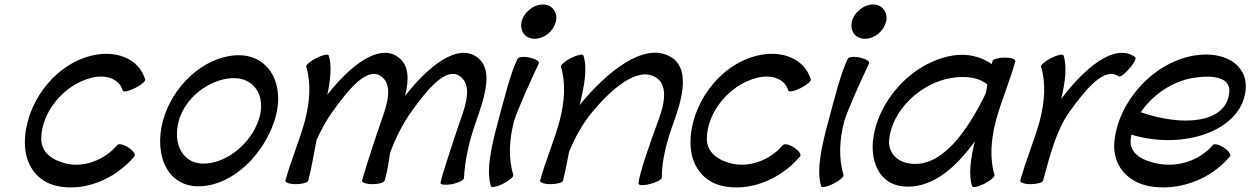

<svg xmlns="http://www.w3.org/2000/svg" viewBox="-20 -806 5581 857"><path d="M628 -452C599 -545 498 -585 386 -557C215 -514 91 -336 91 -169C91 -73 143 4 234 24C350 50 490 -1 580 -108C587 -116 575 -133 554 -147C533 -161 511 -166 504 -159C445 -89 353 -59 279 -75C217 -89 164 -123 164 -187C165 -305 264 -428 389 -459C454 -475 513 -454 528 -401C531 -394 555 -399 583 -413C611 -427 631 -444 628 -452Z M882 25C1025 15 1155 -117 1204 -264C1258 -425 1183 -569 1030 -559C883 -549 748 -417 708 -269C707 -269 707 -268 707 -267C665 -107 732 36 882 25ZM778 -267C806 -368 909 -450 1013 -457C1116 -464 1171 -374 1134 -269C1099 -168 1000 -83 899 -76C798 -69 749 -161 778 -267Z M1347 -508C1369 -435 1363 -351 1341 -267C1317 -178 1278 -89 1254 0C1252 9 1273 16 1301 16C1329 16 1354 9 1356 0C1372 -61 1381 -121 1393 -181C1412 -224 1435 -266 1463 -306C1534 -405 1619 -511 1682 -465C1734 -427 1710 -344 1683 -270C1652 -180 1622 -90 1596 0C1594 9 1615 16 1643 16C1671 16 1695 9 1697 0C1709 -41 1715 -82 1721 -123C1744 -186 1774 -248 1815 -306C1886 -405 1971 -511 2034 -465C2086 -427 2062 -344 2035 -270C2003 -176 1951 -19 1946 11C1946 19 1969 21 1998 16C2027 10 2051 -2 2051 -11C2055 -94 2075 -179 2105 -264C2143 -373 2185 -496 2109 -551C2022 -615 1891 -510 1788 -378C1806 -449 1807 -515 1757 -551C1671 -614 1543 -513 1441 -383C1455 -449 1462 -513 1447 -559C1444 -566 1420 -561 1392 -547C1365 -533 1344 -516 1347 -508Z M2461 -709C2466 -730 2462 -749 2451 -763C2441 -778 2423 -786 2403 -786C2383 -786 2361 -778 2344 -763C2326 -749 2313 -730 2308 -709C2304 -689 2307 -670 2318 -655C2329 -641 2346 -633 2367 -633C2387 -633 2408 -641 2426 -655C2444 -670 2456 -689 2461 -709ZM2290 -543C2259 -482 2229 -359 2204 -267C2177 -166 2148 -52 2171 25C2174 33 2198 28 2226 14C2254 0 2274 -18 2271 -25C2249 -99 2252 -182 2275 -267C2292 -321 2345 -438 2385 -523C2389 -532 2371 -543 2344 -549C2318 -555 2294 -552 2290 -543Z M2484 -508C2506 -435 2500 -351 2478 -267C2454 -178 2415 -89 2391 0C2389 9 2410 16 2438 16C2466 16 2491 9 2493 0C2504 -43 2512 -86 2520 -128C2545 -189 2577 -249 2621 -303C2708 -408 2823 -509 2905 -462C2962 -430 2948 -347 2919 -270C2884 -175 2832 -28 2830 13C2830 22 2853 23 2882 15C2911 8 2934 -5 2934 -13C2934 -94 2957 -179 2988 -263C3030 -378 3058 -505 2972 -553C2855 -620 2689 -486 2567 -337C2588 -419 2603 -502 2584 -559C2581 -566 2557 -561 2529 -547C2502 -533 2481 -516 2484 -508Z M3599 -452C3570 -545 3469 -585 3357 -557C3186 -514 3062 -336 3062 -169C3062 -73 3114 4 3205 24C3321 50 3461 -1 3551 -108C3558 -116 3546 -133 3525 -147C3504 -161 3482 -166 3475 -159C3416 -89 3324 -59 3250 -75C3188 -89 3135 -123 3135 -187C3136 -305 3235 -428 3360 -459C3425 -475 3484 -454 3499 -401C3502 -394 3526 -399 3554 -413C3582 -427 3602 -444 3599 -452Z M3935 -709C3940 -730 3936 -749 3925 -763C3915 -778 3897 -786 3877 -786C3857 -786 3835 -778 3818 -763C3800 -749 3787 -730 3782 -709C3778 -689 3781 -670 3792 -655C3803 -641 3820 -633 3841 -633C3861 -633 3882 -641 3900 -655C3918 -670 3930 -689 3935 -709ZM3764 -543C3733 -482 3703 -359 3678 -267C3651 -166 3622 -52 3645 25C3648 33 3672 28 3700 14C3728 0 3748 -18 3745 -25C3723 -99 3726 -182 3749 -267C3766 -321 3819 -438 3859 -523C3863 -532 3845 -543 3818 -549C3792 -555 3768 -552 3764 -543Z M4419 -25C4397 -98 4403 -182 4425 -267C4449 -356 4488 -444 4512 -533C4514 -542 4493 -549 4465 -549C4437 -549 4412 -542 4410 -533C4409 -529 4408 -524 4407 -520C4359 -553 4299 -569 4232 -558C4048 -527 3892 -351 3876 -172C3868 -74 3911 12 4003 25C4128 42 4239 -47 4331 -175C4313 -100 4302 -26 4319 25C4322 33 4346 28 4374 14C4402 0 4422 -18 4419 -25ZM4041 -76C3983 -84 3943 -125 3949 -184C3962 -314 4088 -435 4226 -458C4288 -468 4349 -462 4387 -428C4385 -415 4383 -402 4380 -389C4297 -219 4183 -56 4041 -76Z M4636 0C4664 -104 4695 -226 4753 -306C4824 -405 4910 -511 4973 -465C4979 -460 5001 -476 5021 -500C5042 -523 5053 -546 5047 -551C4957 -617 4821 -503 4717 -365C4734 -437 4744 -509 4727 -559C4724 -566 4700 -561 4672 -547C4645 -533 4624 -516 4627 -508C4649 -435 4643 -351 4621 -267C4600 -189 4567 -111 4544 -33C4540 -22 4537 -11 4534 0C4532 9 4553 16 4581 16C4609 16 4634 9 4636 0Z M5470 -108C5476 -116 5464 -133 5443 -147C5422 -161 5400 -166 5394 -159C5331 -85 5233 -60 5151 -75C5084 -88 5020 -117 5027 -184C5028 -191 5029 -198 5030 -205C5264 -134 5524 -223 5540 -406C5550 -522 5439 -580 5310 -558C5126 -527 4970 -351 4954 -172C4945 -69 5011 6 5110 25C5231 47 5377 3 5470 -108ZM5304 -458C5388 -472 5474 -464 5467 -394C5454 -253 5255 -241 5072 -305C5124 -382 5211 -442 5304 -458Z"/></svg>

Font: Nupuram Medium Oblique
Style: Regular
Weight: 500
Designer: Santhosh Thottingal (santhosh.thottingal@gmail.com)
Foundry: SMC
Version: Version 1.000